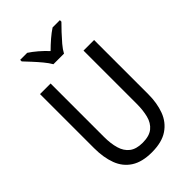

<svg xmlns="http://www.w3.org/2000/svg" viewBox="-278 -1045 1155 1155"><g transform="rotate(-45 300.0 -467.0)"><path d="M298 10Q216 10 165.5 -22.5Q115 -55 92.5 -114.5Q70 -174 70 -254V-714H160V-259Q160 -203 172.5 -160Q185 -117 215.5 -93.5Q246 -70 300 -70Q357 -70 387.5 -95Q418 -120 429 -163.5Q440 -207 440 -260V-714H530V-252Q530 -178 508 -118.5Q486 -59 435 -24.5Q384 10 298 10ZM254 -784Q241 -807 219 -833.5Q197 -860 173 -886Q149 -912 131 -931V-944H191Q217 -927 245 -903Q273 -879 298 -852Q325 -879 353 -903Q381 -927 407 -944H469V-931Q450 -912 425.5 -886Q401 -860 378.5 -833.5Q356 -807 344 -784Z"/></g></svg>

Font: Noto Sans Mono
Style: Regular
Weight: 400
Designer: Monotype Design Team
Foundry: Monotype Imaging Inc.
Version: Version 2.014